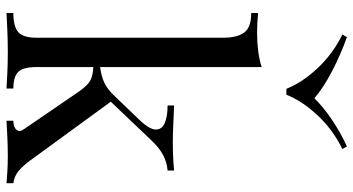

<svg xmlns="http://www.w3.org/2000/svg" viewBox="-268 -818 1086 590"><g transform="rotate(90 275.0 -523.0)"><path d="M186 -784V-93Q186 -51 201 -36Q216 -21 252 -21V0Q236 -1 204.5 -2.5Q173 -4 141 -4Q107 -4 72 -2.5Q37 -1 20 0V-21Q61 -21 78.5 -36Q96 -51 96 -93V-664Q96 -709 80 -730.5Q64 -752 20 -752V-773Q52 -770 82 -770Q111 -770 137.5 -773.5Q164 -777 186 -784ZM504 -515V-495Q479 -493 457 -481.5Q435 -470 414 -448L273 -300L287 -328L473 -73Q490 -50 505.5 -37Q521 -24 543 -21V0Q532 -1 508.5 -2.5Q485 -4 462 -4Q431 -4 399 -2.5Q367 -1 351 0V-21Q371 -21 379 -31Q387 -41 376 -55L261 -223Q242 -250 226.5 -258Q211 -266 182 -267V-287Q214 -291 234 -300.5Q254 -310 272 -329L346 -406Q378 -439 378 -458.5Q378 -478 357.5 -486.5Q337 -495 304 -495V-515Q330 -514 362.5 -512.5Q395 -511 417 -511Q434 -511 450 -511.5Q466 -512 480 -513Q494 -514 504 -515ZM430 -1046 438 -1032Q380 -1004 335.5 -957Q291 -910 271 -860H253Q233 -910 188.5 -957Q144 -1004 86 -1032L94 -1046Q148 -1027 199.5 -1000Q251 -973 282 -946Q308 -973 348 -1000Q388 -1027 430 -1046Z"/></g></svg>

Font: Playfair Display
Style: Regular
Weight: 400
Designer: Claus Eggers Sørensen
Foundry: Claus Eggers Sørensen
Version: Version 1.203